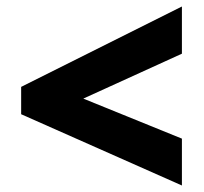

<svg xmlns="http://www.w3.org/2000/svg" viewBox="-20 -657 626 590"><path d="M539 -87 45 -306V-390L539 -637V-492L236 -354L539 -231Z"/></svg>

Font: Noto Sans Syriac Eastern Black
Style: Regular
Weight: 900
Designer: Patrick Giasson and the Monotype Design Team
Foundry: Monotype Imaging Inc.
Version: Version 3.001; ttfautohint (v1.8.4.7-5d5b)